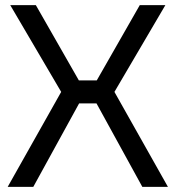

<svg xmlns="http://www.w3.org/2000/svg" viewBox="-20 -730 686 750"><path d="M536 0 357 -326H289L110 0H10L219 -371L20 -710H120L288 -416H358L526 -710H626L427 -371L636 0Z"/></svg>

Font: Violet Sans
Style: Regular
Weight: 400
Designer: Calvin Waterman
Foundry: Violet Office
Version: Version 1.013